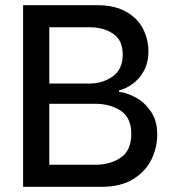

<svg xmlns="http://www.w3.org/2000/svg" viewBox="-20 -720 664 740"><path d="M69 -700H354Q423 -700 467.5 -674Q512 -648 532 -607.5Q552 -567 552 -522Q552 -478 534 -446Q516 -414 489.5 -395.5Q463 -377 439 -372V-366Q467 -363 501 -345.5Q535 -328 560.5 -292Q586 -256 586 -201Q586 -151 563.5 -105Q541 -59 493 -29.5Q445 0 372 0H69ZM347 -85Q405 -85 445.5 -112.5Q486 -140 486 -204Q486 -266 445.5 -293Q405 -320 347 -320H170V-85ZM170 -398H324Q376 -398 414.5 -425.5Q453 -453 453 -510Q453 -565 416 -590Q379 -615 324 -615H170Z"/></svg>

Font: Lopes Sans Medium
Style: Regular
Weight: 500
Designer: Gabriel Lam, Diego Maldonado
Foundry: TypeRant, Foresti Design
Version: Version 4.000